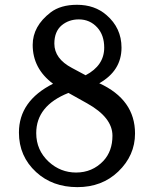

<svg xmlns="http://www.w3.org/2000/svg" viewBox="-20 -767 639 797"><path d="M335.4 -454.6Q412.6 -495.1 412.6 -569.3Q412.6 -620.6 384.3 -652.3Q353.5 -686.5 307.1 -686.5Q266.1 -686.5 236.3 -662.1Q205.6 -636.2 205.6 -585.9Q205.6 -523.4 278.8 -484.9ZM58.6 -216.8Q58.6 -348.1 200.2 -419.4Q115.7 -482.4 115.7 -580.6Q115.7 -658.2 189.9 -715.3Q231.4 -747.1 299.8 -747.1Q373 -747.1 421.9 -704.6Q484.4 -650.9 484.4 -569.3Q484.4 -473.6 392.1 -421.4Q540.5 -353.5 540.5 -212.9Q540.5 -121.6 470.7 -54.7Q403.3 9.8 301.3 9.8Q197.8 9.8 129.9 -52.7Q58.6 -118.2 58.6 -216.8ZM264.2 -381.3Q130.4 -328.1 130.4 -214.4Q130.4 -143.6 182.6 -95.2Q231.4 -50.8 295.9 -50.8Q363.3 -50.8 409.2 -99.1Q446.8 -139.6 446.8 -203.6Q446.8 -279.3 341.8 -337.9Z"/></svg>

Font: Classica
Style: Book
Weight: 400
Version: Version 1.001